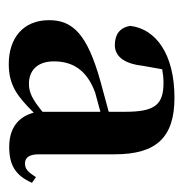

<svg xmlns="http://www.w3.org/2000/svg" viewBox="-10 -873 418 438"><g transform="rotate(90 199.0 -654.0)"><path d="M126 -465C176 -465 201 -486 237 -522C246 -488 271 -466 315 -466C355 -466 380 -479 397 -518L384 -527C372 -508 365 -502 353 -502C340 -502 332 -511 332 -534V-707C332 -802 293 -843 203 -843C104 -843 46 -801 39 -742C43 -718 59 -707 83 -707C107 -707 125 -726 130 -770L138 -815C149 -817 159 -818 169 -818C219 -818 235 -798 235 -731V-693L165 -674C58 -644 26 -611 26 -557C26 -497 68 -465 126 -465ZM235 -542C206 -518 190 -511 171 -511C143 -511 120 -528 120 -568C120 -613 142 -644 191 -662L235 -674Z"/></g></svg>

Font: Source Han Serif KR Heavy
Style: Regular
Weight: 900
Designer: Ryoko NISHIZUKA 西塚涼子 (kana & ideographs); Frank Grießhammer (Latin, Greek & Cyrillic); Wenlong ZHANG 张文龙 (bopomofo); San
Foundry: Adobe
Version: Version 2.001;hotconv 1.1.0;makeotfexe 2.6.0